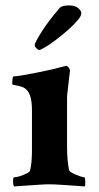

<svg xmlns="http://www.w3.org/2000/svg" viewBox="-20 -671 359 695"><path d="M31.2 3.9Q27.3 0 27.3 -14.6Q27.3 -29.3 31.2 -29.3Q39.1 -29.3 51.8 -33.2Q64.5 -37.1 76.2 -43Q87.9 -48.8 88.9 -53.7Q95.7 -81.1 95.7 -127.9V-270.5Q95.7 -325.2 78.1 -343.8Q70.3 -353.5 57.1 -357.4Q43.9 -361.3 34.2 -362.8Q24.4 -364.3 24.4 -366.2Q24.4 -394.5 29.3 -394.5Q38.1 -394.5 61.5 -398.4Q85 -402.3 113.8 -408.2Q142.6 -414.1 168.5 -419.9Q194.3 -425.8 208 -429.7L218.8 -432.6Q223.6 -432.6 228.5 -426.3Q233.4 -419.9 233.4 -416Q228.5 -373 225.6 -348.6Q222.7 -324.2 222.7 -318.4V-142.6Q222.7 -86.9 230.5 -53.7Q232.4 -49.8 243.7 -43.9Q254.9 -38.1 267.6 -33.7Q280.3 -29.3 285.2 -29.3Q288.1 -29.3 288.6 -14.6Q289.1 0 287.1 3.9Q279.3 2.9 254.4 1.5Q229.5 0 202.1 -2Q174.8 -3.9 159.2 -3.9Q143.6 -3.9 116.2 -2Q88.9 0 64.5 1.5Q40 2.9 31.2 3.9ZM122.1 -490.2Q117.2 -490.2 111.3 -496.6Q105.5 -502.9 105.5 -507.8Q105.5 -515.6 129.9 -554.7Q154.3 -593.8 196.3 -642.6Q205.1 -651.4 229.5 -651.4Q252 -651.4 263.2 -641.6Q274.4 -631.8 274.4 -623Q274.4 -613.3 260.7 -597.2Q247.1 -581.1 226.1 -562.5Q205.1 -543.9 183.1 -527.3Q161.1 -510.7 144 -500.5Q127 -490.2 122.1 -490.2Z"/></svg>

Font: Crimson Text
Style: Bold
Weight: 700
Designer: Sebastian Kosch
Foundry: Sebastian Kosch
Version: Version 1.100